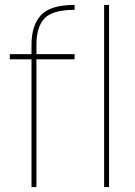

<svg xmlns="http://www.w3.org/2000/svg" viewBox="-20 -760 548 780"><path d="M108 0V-578Q108 -657 146.5 -698.5Q185 -740 283 -740V-720Q194 -720 161 -685.5Q128 -651 128 -578V0ZM20 -519V-540H283V-519ZM403 0V-740H423V0Z"/></svg>

Font: Poppins Variable
Style: Regular
Weight: 100
Designer: Jonny Pinhorn
Foundry: Indian Type Foundry
Version: Version 6.000